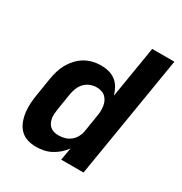

<svg xmlns="http://www.w3.org/2000/svg" viewBox="-173 -863 946 998"><g transform="rotate(30 300.0 -363.5)"><path d="M183 8Q155 8 129.5 -0.5Q104 -9 86.5 -28Q69 -47 60 -72Q51 -97 48 -124Q45 -151 47 -178.5Q49 -206 54 -234L70 -334Q74 -358 81 -382Q88 -406 100.5 -428.5Q113 -451 131 -470.5Q149 -490 171 -503Q193 -516 217.5 -522Q242 -528 266 -528Q291 -528 314 -522Q337 -516 355 -502Q373 -488 384.5 -467.5Q396 -447 402 -425L453 -735H586L465 0H331L344 -75Q330 -55 311.5 -39Q293 -23 272 -12Q251 -1 228 3.5Q205 8 183 8ZM254 -102Q273 -102 291.5 -107Q310 -112 325.5 -124Q341 -136 350.5 -153.5Q360 -171 363 -189L379 -289Q382 -304 382.5 -319.5Q383 -335 381 -349.5Q379 -364 373 -377Q367 -390 357 -399.5Q347 -409 333 -413.5Q319 -418 303 -418Q284 -418 265 -410.5Q246 -403 232 -388Q218 -373 210.5 -354Q203 -335 200 -316L184 -216Q182 -202 181 -188.5Q180 -175 182 -162Q184 -149 190 -137Q196 -125 205.5 -117Q215 -109 228 -105.5Q241 -102 254 -102Z"/></g></svg>

Font: Iosevka SS04 XBd Ex
Style: Italic
Weight: 800
Width: 7
Italic angle: -9°
Monospace: yes
Designer: Belleve Invis
Foundry: Belleve Invis
Version: Version 19.0.0; ttfautohint (v1.8.4)